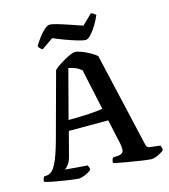

<svg xmlns="http://www.w3.org/2000/svg" viewBox="-130 -1017 988 1120"><g transform="rotate(-15 363.5 -457.0)"><path d="M205 0Q197 0 172 -3.5Q147 -7 114.5 -12Q82 -17 51.5 -23Q21 -29 5 -35Q5 -45 8 -53Q11 -61 14 -65L30 -66Q45 -67 60 -78.5Q75 -90 92.5 -127Q110 -164 132 -241L242 -646Q250 -655 268 -667.5Q286 -680 307 -692Q328 -704 346.5 -712Q365 -720 375 -720Q388 -720 412 -711Q436 -702 460.5 -688.5Q485 -675 501 -661L631 -95Q634 -80 640.5 -75.5Q647 -71 658 -70L716 -63Q718 -60 720.5 -52.5Q723 -45 723 -35Q710 -22 686 -11Q662 0 644 0Q637 0 615 -3Q593 -6 563.5 -10.5Q534 -15 504.5 -20Q475 -25 452.5 -29.5Q430 -34 422 -37Q422 -47 425 -55.5Q428 -64 431 -68L455 -69Q482 -70 491 -82.5Q500 -95 493 -132L460 -284H222L185 -143Q177 -110 162.5 -92Q148 -74 141 -72L276 -61Q278 -58 281 -50.5Q284 -43 284 -34Q274 -22 248 -11Q222 0 205 0ZM237 -346Q306 -346 362 -349.5Q418 -353 444 -358L391 -605Q373 -620 353 -628Q333 -636 314 -639ZM455 -771Q441 -771 408.5 -780.5Q376 -790 338 -804Q300 -818 268 -832L199 -784Q193 -786 185.5 -792Q178 -798 174 -809Q187 -831 205 -855Q223 -879 241.5 -895.5Q260 -912 274 -912Q288 -912 320.5 -902.5Q353 -893 392 -879.5Q431 -866 463 -855L524 -914Q540 -908 552 -896Q541 -869 523.5 -840Q506 -811 487.5 -791Q469 -771 455 -771Z"/></g></svg>

Font: Texturina 72pt
Style: Bold
Weight: 700
Designer: Guillermo Torres Carreño
Foundry: Omnibus-Type
Version: Version 1.002; ttfautohint (v1.8.3)